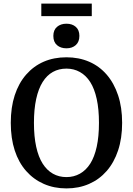

<svg xmlns="http://www.w3.org/2000/svg" viewBox="-20 -1039 740 1069"><path d="M350 10Q281 10 224 -15Q167 -40 125.5 -87Q84 -134 62 -201.5Q40 -269 40 -355Q40 -441 62 -508.5Q84 -576 125.5 -623.5Q167 -671 223.5 -695.5Q280 -720 350 -720Q419 -720 476 -695.5Q533 -671 574 -623.5Q615 -576 637.5 -508.5Q660 -441 660 -355Q660 -269 637.5 -201.5Q615 -134 574 -87Q533 -40 476 -15Q419 10 350 10ZM350 -53Q391 -53 425 -72Q459 -91 482.5 -128Q506 -165 518.5 -222Q531 -279 531 -355Q531 -431 518.5 -488Q506 -545 482.5 -582Q459 -619 425 -638Q391 -657 350 -657Q308 -657 274.5 -638.5Q241 -620 217.5 -582.5Q194 -545 181.5 -488Q169 -431 169 -355Q169 -279 181.5 -222Q194 -165 217.5 -128Q241 -91 274.5 -72Q308 -53 350 -53ZM350 -770Q318 -770 297.5 -787.5Q277 -805 277 -839Q277 -872 297.5 -889.5Q318 -907 350 -907Q382 -907 402 -889.5Q422 -872 422 -839Q422 -806 402 -788Q382 -770 350 -770ZM210 -1019H491V-949H210Z"/></svg>

Font: Roboto Serif 28pt Condensed Medium
Style: Regular
Weight: 500
Width: 3
Designer: Greg Gazdowicz
Foundry: Commercial Type
Version: Version 1.008